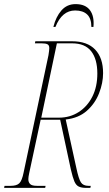

<svg xmlns="http://www.w3.org/2000/svg" viewBox="-38 -915 532 935"><path d="M-18 0 -16 -10H14Q43 -10 56 -22.5Q69 -35 77 -75L198 -646Q200 -657 201 -667Q202 -677 202 -681Q202 -695 193 -699.5Q184 -704 165 -704H132L134 -714H313Q387 -714 425.5 -673.5Q464 -633 464 -559Q464 -511 444.5 -461Q425 -411 385 -375.5Q345 -340 282 -333L334 -96Q345 -44 356 -27Q367 -10 393 -10H404L402 0H382Q359 0 345.5 -6.5Q332 -13 324 -32Q316 -51 307 -90L255 -332H160L104 -71Q102 -62 101 -54.5Q100 -47 100 -42Q100 -28 108.5 -19Q117 -10 142 -10H184L182 0ZM249 -342Q303 -342 345.5 -369.5Q388 -397 412 -445Q436 -493 436 -557Q436 -627 406 -665.5Q376 -704 313 -704H239L163 -342ZM222 -784Q234 -833 261 -864Q288 -895 330 -895Q378 -895 400 -865.5Q422 -836 417 -784H407Q407 -825 386.5 -844.5Q366 -864 328 -864Q264 -864 232 -784Z"/></svg>

Font: Noto Serif Display ExtraCondensed Thin
Style: Italic
Weight: 100
Width: 2
Italic angle: -12°
Designer: Monotype Design Team
Foundry: Monotype Imaging Inc.
Version: Version 2.009